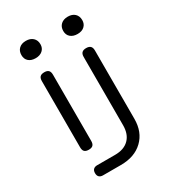

<svg xmlns="http://www.w3.org/2000/svg" viewBox="-226 -887 1051 1181"><g transform="rotate(-30 300.0 -297.0)"><path d="M149 180Q132 180 122.5 171Q113 162 113 144Q113 126 122.5 117Q132 108 149 108H276Q340 108 375 73Q410 38 410 -25V-510Q410 -531 420 -540.5Q430 -550 450 -550Q470 -550 480 -540.5Q490 -531 490 -510V-25Q490 69 432 124.5Q374 180 276 180ZM113 -40V-510Q113 -531 122.5 -540.5Q132 -550 153 -550Q173 -550 182.5 -540.5Q192 -531 192 -510V-40Q192 -19 182.5 -9.5Q173 0 153 0Q132 0 122.5 -9.5Q113 -19 113 -40ZM151 -651Q120 -651 102 -667Q84 -683 84 -711Q84 -740 102 -757Q120 -774 151 -774Q182 -774 200.5 -757Q219 -740 219 -711Q219 -684 200.5 -667.5Q182 -651 151 -651ZM449 -651Q418 -651 399.5 -667Q381 -683 381 -711Q381 -740 399.5 -757Q418 -774 449 -774Q480 -774 498 -757Q516 -740 516 -711Q516 -684 498 -667.5Q480 -651 449 -651Z"/></g></svg>

Font: Maple Mono Light
Style: Regular
Weight: 300
Monospace: yes
Designer: subframe7536
Version: Version 7.000